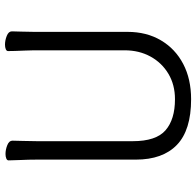

<svg xmlns="http://www.w3.org/2000/svg" viewBox="-28 -720 767 750"><g transform="rotate(-90 355.0 -345.5)"><path d="M533 -595Q533 -609 532 -630Q531 -651 530.5 -670Q530 -689 530 -697Q530 -703 537.5 -706Q545 -709 555 -709Q572 -709 589.5 -702Q607 -695 607 -682Q607 -670 606 -645Q605 -620 605 -594V-230Q605 -156 572 -100Q539 -44 480 -13Q421 18 342 18Q221 18 163.5 -37.5Q106 -93 106 -198V-586Q106 -617 104.5 -647.5Q103 -678 103 -695Q103 -701 110.5 -704Q118 -707 128 -707Q145 -707 162.5 -700Q180 -693 180 -680Q180 -668 179 -639Q178 -610 178 -584V-210Q178 -119 220.5 -82Q263 -45 342 -45Q398 -45 441 -70.5Q484 -96 508.5 -140.5Q533 -185 533 -242Z"/></g></svg>

Font: QiushuiShotai
Style: Regular
Weight: 600
Designer: Fontworks Inc.
Foundry: Fontworks Inc.
Version: Version 1.250